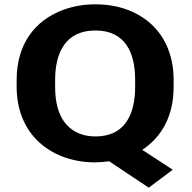

<svg xmlns="http://www.w3.org/2000/svg" viewBox="-20 -741 888 888"><path d="M783 -339V-371C783 -481 745 -568 682 -627C624 -681 538 -721 421 -721C367 -721 318 -712 274 -696C138 -646 57 -534 57 -371V-339C57 -229 97 -142 160 -84C219 -30 305 10 422 10C444 9 464 8 485 5L668 127L779 44L638 -48C728 -107 783 -205 783 -339ZM422 -110C392 -110 366 -115 343 -125C265 -159 235 -239 235 -339V-372C235 -498 284 -600 421 -600C559 -600 605 -498 605 -372V-339C605 -214 559 -110 422 -110Z"/></svg>

Font: Asimov
Style: XWid
Weight: 500
Designer: Google
Version: Version 2.000980; 2014